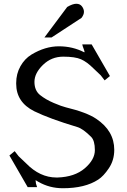

<svg xmlns="http://www.w3.org/2000/svg" viewBox="-20 -985 677 1020"><path d="M337 -948Q366 -965 385.5 -965Q405 -965 415.5 -951Q426 -937 426 -922Q426 -907 413 -890L254 -786H216ZM428 -707Q431 -709 425 -724Q419 -739 417 -749H467L564 -581L536 -558L515 -585L475 -623Q442 -656 410.5 -670Q379 -684 316 -684Q253 -684 208 -640Q163 -596 163 -550Q163 -504 193 -480Q223 -456 265.5 -438Q308 -420 329 -415Q441 -388 491 -354Q587 -290 587 -189Q587 -134 558.5 -91.5Q530 -49 502 -31Q432 15 314 15Q243 15 184 -19L169 -28L171 -10Q174 0 177 9H127L30 -159L58 -182L79 -155L119 -117Q192 -42 280 -42Q283 -42 286 -42Q377 -45 430.5 -91Q484 -137 484 -187.5Q484 -238 464 -258Q421 -301 391 -310Q244 -354 162 -394Q66 -442 66 -540V-544Q66 -593 88.5 -633Q111 -673 147 -695Q220 -739 293 -739Q366 -739 428 -707Z"/></svg>

Font: Sawarabi Mincho
Style: Regular
Weight: 400
Version: Version 1.00